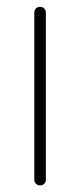

<svg xmlns="http://www.w3.org/2000/svg" viewBox="-20 -567 223 566"><path d="M81.1 -37.1V-529.3Q81.1 -537.1 85.9 -542Q90.8 -546.9 98.1 -546.9Q105.5 -546.9 110.4 -542Q115.2 -537.1 115.2 -529.3V-37.1Q115.2 -30.3 110.4 -25.4Q105.5 -20.5 98.1 -20.5Q90.8 -20.5 85.9 -25.4Q81.1 -30.3 81.1 -37.1Z"/></svg>

Font: Gen Jyuu Gothic ExtraLight
Style: Regular
Weight: 100
Designer: [Source Han Sans]
Ryoko NISHIZUKA  (kana & ideographs); Paul D. Hunt (Latin, Greek & Cyrillic); Wenlong ZHANG  (bopomofo
Version: Version 1.002.20150607